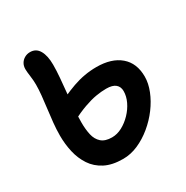

<svg xmlns="http://www.w3.org/2000/svg" viewBox="-166 -847 967 999"><g transform="rotate(-30 317.5 -347.0)"><path d="M291 15Q226 15 182.5 -7.5Q139 -30 113.5 -68.5Q88 -107 77 -155Q66 -203 66 -254Q66 -292 70 -331Q74 -370 79 -409Q84 -448 87.5 -483Q91 -518 91 -547Q91 -572 87 -600.5Q83 -629 83 -644Q83 -663 91.5 -677.5Q100 -692 115 -700.5Q130 -709 148 -709Q184 -709 202 -677.5Q220 -646 220 -592Q220 -557 216.5 -515.5Q213 -474 208.5 -429Q204 -384 200.5 -340Q197 -296 197 -257Q197 -216 204.5 -183Q212 -150 234 -130.5Q256 -111 297 -111Q328 -111 358 -127Q388 -143 413.5 -169.5Q439 -196 454 -227.5Q469 -259 469 -290Q469 -316 451.5 -331Q434 -346 396 -346Q367 -346 334.5 -340.5Q302 -335 261.5 -320.5Q221 -306 168 -279L117 -375Q195 -419 265.5 -444Q336 -469 408 -469Q499 -469 550.5 -425Q602 -381 602 -300Q602 -260 584.5 -216Q567 -172 536.5 -131Q506 -90 466 -57Q426 -24 381.5 -4.5Q337 15 291 15Z"/></g></svg>

Font: Shantell Sans SemiBold
Style: Regular
Weight: 600
Designer: Stephen Nixon, Anya Danilova, Shantell Martin
Foundry: Arrow Type
Version: Version 1.011;[c5ecc13dd]